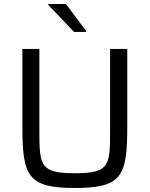

<svg xmlns="http://www.w3.org/2000/svg" viewBox="-20 -933 749 961"><path d="M222 -908 351 -773H411V-778L310 -913H222ZM355 8C591 8 617 -52 617 -300V-688H531V-267C531 -100 523 -66 355 -66C187 -66 177 -100 177 -267V-688H92V-300C92 -52 119 8 355 8Z"/></svg>

Font: Saira UNSAM
Style: Regular
Weight: 400
Designer: Hector Gatti with collaboration of the Omnibus-Type team
Foundry: Omnibus-Type
Version: Version 0.072;PS 000.072;hotconv 1.0.88;makeotf.lib2.5.64775